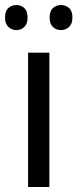

<svg xmlns="http://www.w3.org/2000/svg" viewBox="-34 -746 309 766"><path d="M163 0H78V-536H163ZM-14 -676Q-14 -702 -0.5 -714Q13 -726 31 -726Q50 -726 63 -714Q76 -702 76 -676Q76 -651 63 -638.5Q50 -626 31 -626Q13 -626 -0.5 -638.5Q-14 -651 -14 -676ZM164 -676Q164 -702 177.5 -714Q191 -726 209 -726Q228 -726 241.5 -714Q255 -702 255 -676Q255 -651 241.5 -638.5Q228 -626 209 -626Q190 -626 177 -638.5Q164 -651 164 -676Z"/></svg>

Font: Noto Sans Arabic SemiCondensed
Style: Regular
Weight: 400
Width: 4
Designer: Monotype Design Team, Nadine Chahine, Nizar Qandah and Khaled Hosny
Foundry: Monotype Imaging Inc.
Version: Version 2.012